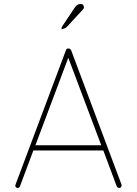

<svg xmlns="http://www.w3.org/2000/svg" viewBox="-20 -943 686 961"><path d="M564 -11.2 497.1 -189.9H147L80.1 -11.2Q79.6 -7.8 76.2 -4.9Q72.8 -2 68.8 -2Q68.4 -2 66.7 -2.4Q64.9 -2.9 64 -2.9Q53.2 -8.3 58.1 -20L310.1 -691.9Q313.5 -701.7 323.2 -700.2Q331.1 -700.2 335.9 -691.9L587.9 -20Q589.8 -15.1 587.6 -10.3Q585.4 -5.4 581.1 -2.9Q580.1 -2.9 578.9 -2.4Q577.6 -2 577.1 -2Q569.3 -2 564 -11.2ZM321.8 -653.8 157.2 -215.8H486.8ZM294.9 -797.9Q290.5 -795.9 289.3 -796.4Q288.1 -796.9 288.1 -800.8Q288.1 -806.2 292 -812L354 -904.8Q365.7 -922.9 381.8 -922.9Q390.6 -922.9 394 -920.7Q397.5 -918.5 398.4 -913.6Q399.4 -908.7 399.9 -908.2Q402.8 -902.8 390.1 -890.1L318.8 -813Q315.4 -809.6 313 -807.1Q310.5 -804.7 308.1 -803.5Q305.7 -802.2 304.4 -801.5Q303.2 -800.8 300 -799.8Q296.9 -798.8 294.9 -797.9Z"/></svg>

Font: Quicksand
Style: Light
Weight: 300
Designer: Andrew Paglinawan
Foundry: Andrew Paglinawan
Version: 1.002